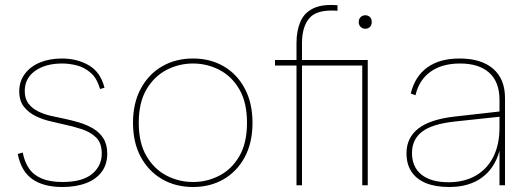

<svg xmlns="http://www.w3.org/2000/svg" viewBox="-20 -741 2117 768"><path d="M71 -131Q78 -93 96.5 -66.5Q115 -40 148 -26.5Q181 -13 230 -13Q309 -13 348 -45Q387 -77 387 -127Q387 -169 364.5 -191Q342 -213 306.5 -224.5Q271 -236 233 -244Q211 -249 181 -256Q151 -263 123 -276.5Q95 -290 76 -313.5Q57 -337 57 -376Q57 -415 79 -445Q101 -475 139.5 -491Q178 -507 228 -507Q288 -507 335 -480Q382 -453 398 -390L380 -385Q368 -428 342.5 -450Q317 -472 287 -479.5Q257 -487 229 -487Q162 -487 120.5 -457.5Q79 -428 79 -377Q79 -346 94 -326.5Q109 -307 132.5 -295.5Q156 -284 184 -277.5Q212 -271 238 -266Q267 -260 297 -251Q327 -242 352.5 -227Q378 -212 393.5 -187.5Q409 -163 409 -126Q409 -84 387 -54Q365 -24 324.5 -8.5Q284 7 229 7Q155 7 110 -24Q65 -55 51 -125Z M752 7Q683 7 629 -24Q575 -55 543.5 -112.5Q512 -170 512 -250Q512 -329 543.5 -387Q575 -445 629 -476Q683 -507 752 -507Q821 -507 874.5 -476Q928 -445 959 -387Q990 -329 990 -250Q990 -170 959 -112.5Q928 -55 874.5 -24Q821 7 752 7ZM752 -13Q808 -13 857.5 -38.5Q907 -64 937.5 -116.5Q968 -169 968 -250Q968 -331 937.5 -383.5Q907 -436 857.5 -461.5Q808 -487 752 -487Q696 -487 646.5 -461.5Q597 -436 566 -383.5Q535 -331 535 -250Q535 -169 566 -116.5Q597 -64 646.5 -38.5Q696 -13 752 -13Z M1441 -626Q1431 -626 1423 -633Q1415 -640 1415 -653Q1415 -666 1423 -673Q1431 -680 1441 -680Q1452 -680 1459.5 -673Q1467 -666 1467 -653Q1467 -640 1459.5 -633Q1452 -626 1441 -626ZM1451 -501V0H1429V-479H1080V-501ZM1166 -569Q1166 -618 1181.5 -654Q1197 -690 1233 -707.5Q1269 -725 1330 -720V-698Q1249 -704 1218.5 -669.5Q1188 -635 1188 -569V0H1166Z M1978 0V-138Q1959 -68 1907.5 -30.5Q1856 7 1777 7Q1722 7 1684 -8.5Q1646 -24 1626 -54Q1606 -84 1606 -128Q1606 -190 1653.5 -227Q1701 -264 1801 -275L1978 -295V-341Q1978 -413 1937 -450Q1896 -487 1820 -487Q1748 -487 1702 -454Q1656 -421 1642 -360L1623 -367Q1640 -436 1689.5 -471.5Q1739 -507 1818 -507Q1905 -507 1952.5 -466Q2000 -425 2000 -349V0ZM1978 -274 1800 -255Q1708 -245 1668 -214Q1628 -183 1628 -129Q1628 -73 1666 -42.5Q1704 -12 1774 -12Q1837 -12 1883 -38.5Q1929 -65 1953.5 -114Q1978 -163 1978 -231Z"/></svg>

Font: Albert Sans Thin
Style: Regular
Weight: 250
Designer: Andreas Rasmussen
Foundry: a.Foundry
Version: Version 1.025